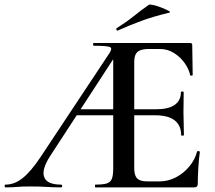

<svg xmlns="http://www.w3.org/2000/svg" viewBox="-28 -811 931 831"><path d="M-4 0Q-8 0 -8 -6Q-8 -12 -4 -12Q35 -12 70.5 -40.5Q106 -69 148 -132L441 -574Q460 -600 449.5 -606.5Q439 -613 377 -613Q375 -613 375 -619Q375 -625 377 -625H795Q804 -625 804 -616L806 -486Q806 -484 800.5 -483.5Q795 -483 795 -486Q790 -511 772 -537Q754 -563 726 -581Q698 -599 664 -599H618Q594 -599 579.5 -593.5Q565 -588 559 -575.5Q553 -563 553 -543V-85Q553 -64 558 -51Q563 -38 575.5 -32Q588 -26 610 -26H664Q699 -26 732.5 -43Q766 -60 791 -90Q816 -120 825 -155Q826 -158 831.5 -157Q837 -156 837 -154Q833 -126 830.5 -87Q828 -48 828 -15Q828 0 812 0H385Q383 0 383 -6Q383 -12 385 -12Q418 -12 434 -17Q450 -22 456 -37Q462 -52 462 -81V-589L494 -604L188 -134Q151 -76 163.5 -44Q176 -12 236 -12Q241 -12 241 -6Q241 0 236 0Q201 0 173.5 -2Q146 -4 101 -4Q67 -4 46 -2Q25 0 -4 0ZM290 -312 305 -338H528L535 -312ZM756 -226Q756 -268 728 -290Q700 -312 644 -312H490V-338H646Q701 -338 728 -357Q755 -376 755 -412Q755 -415 761 -415Q767 -415 767 -412Q767 -380 766.5 -362Q766 -344 766 -325Q766 -301 767 -277.5Q768 -254 768 -226Q768 -224 762 -224Q756 -224 756 -226ZM482 -679Q478 -677 476 -682.5Q474 -688 477 -689Q517 -714 550 -740.5Q583 -767 616 -790Q619 -793 636.5 -789Q654 -785 672.5 -777.5Q691 -770 702 -764Q713 -758 704 -756Q637 -740 585 -721Q533 -702 482 -679Z"/></svg>

Font: Cormorant Light SemiBold
Style: Regular
Weight: 600
Version: Version 4.000